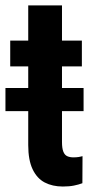

<svg xmlns="http://www.w3.org/2000/svg" viewBox="-26 -678 350 708"><path d="M275.9 -528.3V-433.1H11.7V-528.3ZM78.1 -658.2H202.6V-154.3Q202.6 -131.3 207.5 -118.9Q212.4 -106.4 221.9 -102.1Q231.4 -97.7 245.1 -97.7Q255.4 -97.7 264.6 -99.1Q273.9 -100.6 278.3 -102.1L277.8 -2.4Q263.7 2.9 246.6 6.3Q229.5 9.8 205.6 9.8Q167.5 9.8 138.9 -5.1Q110.4 -20 94.2 -54Q78.1 -87.9 78.1 -143.1ZM282.2 -353.5V-268.1H-5.9V-353.5Z"/></svg>

Font: Roboto Condensed SemiBold
Style: Regular
Weight: 600
Designer: Christian Robertson
Foundry: Google
Version: Version 3.008; 2023